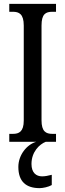

<svg xmlns="http://www.w3.org/2000/svg" viewBox="-20 -734 337 994"><path d="M28 0H168C119 14 75 68 75 130C75 206 115 240 185 240C202 240 231 234 248 224V171C229 176 212 179 198 179C167 179 143 160 143 115C143 52 184 13 217 0H270V-41H251C218 -41 195 -53 195 -111V-602C195 -662 217 -673 251 -673H270V-714H28V-673H47C78 -673 103 -662 103 -602V-110C103 -52 78 -41 47 -41H28Z"/></svg>

Font: Noto Serif Armenian ExtraCondensed
Style: Regular
Weight: 400
Width: 2
Designer: Monotype Design Team
Foundry: Monotype Imaging Inc.
Version: Version 2.008